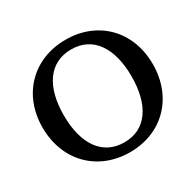

<svg xmlns="http://www.w3.org/2000/svg" viewBox="-157 -890 1100 1080"><g transform="rotate(-30 393.0 -350.0)"><path d="M394 -49C251 -49 173 -165 173 -351C173 -536 251 -652 394 -652C535 -652 613 -536 613 -351C613 -165 535 -49 394 -49ZM35 -351C35 -136 183 15 394 15C604 15 751 -136 751 -351C751 -565 604 -715 394 -715C183 -715 35 -565 35 -351Z"/></g></svg>

Font: LT Superior Serif Semibold
Style: Regular
Weight: 600
Designer: Daniel Lyons
Foundry: LyonsType
Version: Version 2.120;FEAKit 1.0